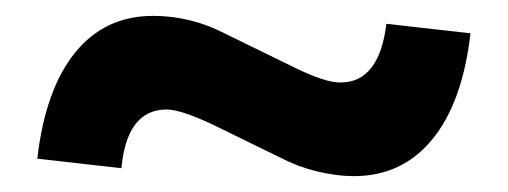

<svg xmlns="http://www.w3.org/2000/svg" viewBox="-20 -491 640 242"><path d="M133 -279 27 -291Q37 -378 74.5 -424.5Q112 -471 173 -471Q221 -471 265 -448L353 -405Q390 -387 409 -387Q458 -387 467 -461L573 -449Q563 -362 525 -315.5Q487 -269 426 -269Q404 -269 379.5 -275Q355 -281 334 -292L246 -335Q207 -353 190 -353Q140 -353 133 -279Z"/></svg>

Font: Red Hat Mono
Style: Bold
Weight: 700
Monospace: yes
Designer: Pentagram, MCKL
Foundry: Pentagram, MCKL
Version: Version 1.023; ttfautohint (v1.8.3)